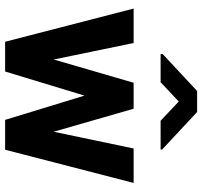

<svg xmlns="http://www.w3.org/2000/svg" viewBox="-40 -750 790 750"><g transform="rotate(90 355.0 -375.0)"><path d="M405.3 -500 494.6 -189.5 559.6 -500 560.1 -502H562H691.4H694.3L693.8 -499L565.4 -2L564.9 0H563H449.7H448.2L447.8 -1.5L353.5 -310.1L259.8 -1.5L259.3 0H257.8H144.5H143.1L142.6 -2L14.2 -499L13.7 -502H16.6H146H147.9L148.4 -500L212.4 -189.9L302.7 -500L303.2 -502H305.2H402.8H404.8ZM564 -613.3V-607.4H451.7L376.5 -678.2L301.3 -607.4H190.9V-615.2L335.4 -750H417.5Z"/></g></svg>

Font: MAUL Bold
Style: Bold
Weight: 700
Designer: MAUL
Version: Version 1.0; 2020; ttfautohint (v1.8.3)